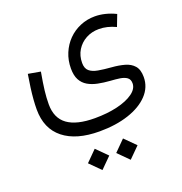

<svg xmlns="http://www.w3.org/2000/svg" viewBox="-146 -528 1029 1086"><g transform="rotate(-20 369.0 15.0)"><path d="M222.4 366.7 286.4 430.8 350.7 366.7 286.4 302.5ZM392.6 366.7 456.6 430.8 520.9 366.7 456.6 302.5ZM666.8 -370.4Q635 -386 603.3 -393.6Q571.7 -401.2 542.4 -401.2Q495.1 -401.2 453.8 -383.7Q412.4 -366.3 381.4 -334.9Q350.5 -303.6 332.8 -261.3Q315.1 -219.1 315.1 -169.5Q315.1 -127.4 329.4 -100.9Q343.7 -74.5 369.2 -59.6Q394.7 -44.7 428.5 -37.9Q462.4 -31 501.5 -28.3Q531.8 -26.5 557.4 -22.7Q583.1 -18.8 598.7 -7.5Q614.3 3.7 614.3 27.7Q614.3 60.5 578.7 86.1Q543.1 111.8 482.6 126.2Q422.2 140.5 347.3 140.5Q238 140.5 183 100.7Q128 60.8 128 -22.4Q128 -60.7 132.9 -103.1Q137.8 -145.4 149.7 -211.9L75.7 -225Q68.7 -183 63.7 -146Q58.8 -109.1 56.4 -77.3Q54 -45.5 54 -18.3Q54 97.5 130.8 158.6Q207.5 219.8 346.9 219.8Q445.8 219.8 522.3 194.4Q598.7 169.1 642.3 123Q685.9 76.9 685.9 15.5Q685.9 -28.8 665.6 -52.1Q645.2 -75.4 610.7 -85Q576.1 -94.7 533.9 -97.8Q488.7 -101.3 455.4 -107.2Q422 -113.1 403.7 -128.8Q385.4 -144.5 385.4 -177.5Q385.4 -221 405.9 -254.3Q426.4 -287.7 461.3 -306.8Q496.3 -325.8 539.3 -325.8Q589.4 -325.8 640.3 -301.5Z"/></g></svg>

Font: Estedad VF
Style: Regular
Weight: 100
Designer: Amin Abedi
Version: Version 7.3